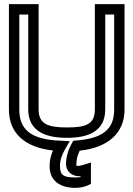

<svg xmlns="http://www.w3.org/2000/svg" viewBox="-20 -694 643 925"><path d="M303 -80C213 -80 166 -95 166 -167V-649V-674H141H48H23V-649V-166C23 -53 99 16 235 31C224 57 219 82 219 106C219 181 274 211 343 211C364 211 386 207 403 199L418 192V176V123V89L385 99C371 103 364 105 362 105C345 105 348 107 348 97C348 75 353 54 364 32C501 17 580 -53 580 -166V-649V-674H555H462H437V-649V-167C437 -94 392 -80 303 -80ZM303 -30C400 -30 487 -58 487 -167V-624H530V-166C530 -72 476 -27 347 -17L333 -16L327 -5C308 28 298 64 298 97C298 131 326 155 362 155C363 155 365 155 368 155V159C360 160 352 161 343 161C287 161 269 151 269 106C269 79 277 53 295 22L316 -14L274 -16C132 -21 73 -67 73 -166V-624H116V-167C116 -58 205 -30 303 -30Z"/></svg>

Font: Gamestation DisplayOutline
Style: Regular
Weight: 400
Designer: Jonas Hecksher
Foundry: Jonas Hecksher, Playtypeª, e-types AS
Version: Version 1.003